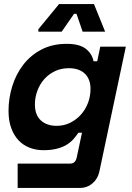

<svg xmlns="http://www.w3.org/2000/svg" viewBox="-20 -726 652 946"><path d="M384 -72H366Q355 -55 341 -39.5Q327 -24 307 -12Q287 0 259 7Q231 14 194 14Q158 14 126.5 2Q95 -10 72 -34Q49 -58 35.5 -94.5Q22 -131 22 -180Q22 -242 40.5 -301.5Q59 -361 95 -407.5Q131 -454 184.5 -482Q238 -510 309 -510Q370 -510 401.5 -486.5Q433 -463 441 -424H459L474 -496H600L469 122Q461 156 435 178Q409 200 375 200H67V80H325Q352 80 358 50ZM259 -106Q295 -106 325.5 -121Q356 -136 378.5 -161Q401 -186 413.5 -219Q426 -252 426 -288Q426 -336 398 -363Q370 -390 319 -390Q281 -390 250 -375Q219 -360 197.5 -335.5Q176 -311 164 -278.5Q152 -246 152 -212Q152 -159 181.5 -132.5Q211 -106 259 -106ZM169 -582 271 -706H443L498 -570H387L357 -658H345L284 -570H169Z"/></svg>

Font: Space Mono
Style: Bold Italic
Weight: 700
Italic angle: -12°
Monospace: yes
Designer: Colophon Foundry / Benjamin Critton
Foundry: Colophon Foundry
Version: Version 1.000;PS 1.000;hotconv 1.0.81;makeotf.lib2.5.63406